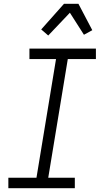

<svg xmlns="http://www.w3.org/2000/svg" viewBox="-20 -991 540 1011"><path d="M374 0H24V-55H172L275 -680H135V-735H485V-680H337L234 -55H374ZM234 -804 197 -836 317 -971H393L466 -832L422 -808L348 -924Z"/></svg>

Font: Iosevka Term Curly Light
Style: Italic
Weight: 300
Italic angle: -9°
Designer: Belleve Invis
Foundry: Belleve Invis
Version: Version 32.3.0